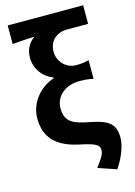

<svg xmlns="http://www.w3.org/2000/svg" viewBox="-146 -873 813 1158"><g transform="rotate(-15 260.5 -293.5)"><path d="M437 211C485 141 505 71 505 34C505 -49 473 -83 355 -106C254 -125 201 -145 201 -232C201 -311 270 -362 351 -362C381 -362 407 -361 440 -353V-470C408 -461 391 -460 359 -460C298 -460 249 -512 249 -573C249 -641 298 -682 362 -682H494V-798H23V-682C86 -688 115 -689 162 -691C124 -667 102 -623 102 -577C102 -506 143 -450 209 -423V-419C123 -391 50 -310 50 -210C50 -67 145 -15 262 9C351 28 375 41 375 73C375 102 356 127 322 172Z"/></g></svg>

Font: Source Han Sans Old Style Bold
Style: Regular
Weight: 700
Designer: Ryoko NISHIZUKA (kana & ideographs); Paul D. Hunt (Latin, Greek & Cyrillic); Wenlong ZHANG (bopomofo); Sandoll Communica
Foundry: Adobe Systems Incorporated
Version: Version 1.004;PS 1.004;hotconv 1.0.81;makeotf.lib2.5.63406